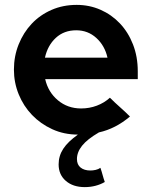

<svg xmlns="http://www.w3.org/2000/svg" viewBox="-20 -541 620 786"><path d="M512 -64Q453 -14 385 1Q337 29 316 55.5Q295 82 295 110Q295 133 310 145Q325 157 350 157Q360 157 371.5 154.5Q383 152 391 146Q396 160 400 175Q404 190 409 204Q392 214 371 219.5Q350 225 327 225Q279 225 249.5 199.5Q220 174 220 132Q220 97 239 68Q258 39 299 10Q242 10 194 -12Q146 -34 111 -70.5Q76 -107 56.5 -155Q37 -203 37 -256Q37 -311 56.5 -359.5Q76 -408 110 -444Q144 -480 191 -500.5Q238 -521 294 -521Q346 -521 391.5 -501Q437 -481 471 -445Q505 -409 524.5 -359Q544 -309 544 -249V-217H165Q177 -164 217 -130.5Q257 -97 312 -97Q346 -97 376.5 -108.5Q407 -120 430 -141Q450 -121 471 -102.5Q492 -84 512 -64ZM292 -417Q242 -417 208.5 -386Q175 -355 164 -305H420Q409 -354 374.5 -385.5Q340 -417 292 -417Z"/></svg>

Font: Rosa Sans SemiBold
Style: Regular
Weight: 600
Designer: Pentagram / MCKL
Foundry: Pentagram / MCKL
Version: Version 1.005;September 16, 2019;FontCreator 11.5.0.2425 64-